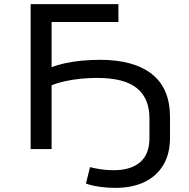

<svg xmlns="http://www.w3.org/2000/svg" viewBox="-20 -725 921 934"><path d="M540 189Q501 189 463.5 183.5Q426 178 398 168L418 88Q444 95 473.5 99Q503 103 534 103Q615 103 661 64.5Q707 26 707 -53V-150Q707 -246 646 -296Q585 -346 452 -346Q412 -346 372.5 -342Q333 -338 296.5 -330Q260 -322 231 -310V0H129V-705H556V-618H231V-398Q258 -409 296.5 -417.5Q335 -426 379.5 -430Q424 -434 467 -434Q631 -434 719 -364.5Q807 -295 807 -156V-54Q807 23 774.5 77.5Q742 132 682.5 160.5Q623 189 540 189Z"/></svg>

Font: Nunito Sans 7pt Expanded
Style: Regular
Weight: 400
Width: 7
Designer: Vernon Adams
Foundry: Vernon Adams
Version: Version 3.101;gftools[0.9.27]